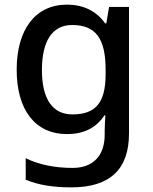

<svg xmlns="http://www.w3.org/2000/svg" viewBox="-20 -569 660 829"><path d="M269 -549C133 -549 52 -442 52 -268C52 -93 133 10 269 10C339 10 394 -15 431 -71H435C434 -57 432 -22 432 -5V13C432 104 381 156 294 156C217 156 147 142 91 114V207C146 230 210 240 288 240C456 240 537 161 537 7V-539H451L439 -468H434C395 -523 338 -549 269 -549ZM291 -461C391 -461 436 -406 436 -268V-248C436 -125 392 -75 293 -75C206 -75 161 -142 161 -267C161 -393 207 -461 291 -461Z"/></svg>

Font: Noto Sans Bamum Medium
Style: Regular
Weight: 500
Designer: Monotype Design Team
Foundry: Monotype Imaging Inc.
Version: Version 2.002